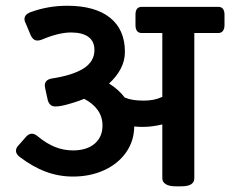

<svg xmlns="http://www.w3.org/2000/svg" viewBox="-20 -654 808 674"><path d="M768.1 -602.5V-565.9Q768.1 -552.7 762.5 -545.4Q756.8 -538.1 746.6 -538.1H662.1V-28.3Q662.1 0 617.2 0H595.7Q573.7 0 561.8 -7.6Q549.8 -15.1 549.8 -28.3V-217.3Q514.2 -208.5 481 -208.5Q466.8 -208.5 451.2 -210Q450.7 -158.7 422.4 -118.7Q394 -78.6 345.2 -56.4Q296.4 -34.2 236.3 -34.2Q186.5 -34.2 140.6 -51.3Q94.7 -68.4 47.9 -104Q36.1 -113.8 36.1 -124.5Q36.1 -134.8 44.4 -143.1L72.3 -174.8Q81.5 -184.6 91.8 -184.6Q101.6 -184.6 111.3 -176.3Q144 -149.4 174.1 -137.7Q204.1 -126 236.3 -126Q284.2 -126 312 -149.4Q339.8 -172.9 339.8 -213.4Q339.8 -243.7 323.2 -267.3Q306.6 -291 275.4 -307.1Q258.3 -299.8 237.3 -293.5Q233.9 -292.5 220.7 -288.6Q207.5 -284.7 195.8 -282.5Q184.1 -280.3 173.8 -280.3Q153.8 -280.3 147.5 -303.2L138.2 -345.7Q137.2 -350.6 137.2 -353.5Q137.2 -374 161.6 -378.4Q235.4 -389.6 273.4 -413.8Q311.5 -438 311.5 -478.5Q311.5 -509.3 290 -524.7Q268.6 -540 229 -540Q186 -540 126 -514.6Q118.2 -511.7 111.3 -511.7Q96.7 -511.7 88.4 -528.8L69.8 -573.2Q65.9 -579.6 65.9 -586.9Q65.9 -601.6 83.5 -609.9Q146.5 -633.8 215.8 -633.8Q313.5 -633.8 366 -592Q418.5 -550.3 418.5 -471.7Q418.5 -440.9 403.8 -412.8Q389.2 -384.8 362.8 -360.8Q396 -340.3 418 -311.5Q442.9 -300.8 483.4 -300.8Q502.4 -300.8 518.1 -303.7Q533.7 -306.6 549.8 -314V-538.1H477.5Q466.3 -538.1 460.9 -545.4Q455.6 -552.7 455.6 -565.9V-602.5Q455.6 -629.9 477.5 -629.9H746.6Q757.3 -629.9 762.7 -622.8Q768.1 -615.7 768.1 -602.5Z"/></svg>

Font: Jaldi
Style: Bold
Weight: 400
Designer: Pablo Cosgaya and Nicolas Silva
Foundry: Omnibus-Type
Version: Version 1.007